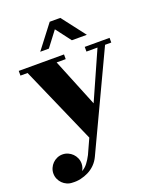

<svg xmlns="http://www.w3.org/2000/svg" viewBox="-187 -826 973 1192"><g transform="rotate(-20 299.5 -230.0)"><path d="M-11 170Q-11 151 -3.5 134Q4 117 16.5 104.5Q29 92 46 84.5Q63 77 82 77Q101 77 118 84.5Q135 92 147.5 104.5Q160 117 167.5 134Q175 151 175 170Q175 195 162 216Q184 204 200 183Q216 162 230 135L275 36L52 -472H5V-503H304V-472H244L373 -155L514 -472H441V-503H605V-472H564L267 159Q254 187 233.5 207.5Q213 228 188 240.5Q163 253 136 259Q109 265 82 263Q63 263 46 255.5Q29 248 16.5 235.5Q4 223 -3.5 206Q-11 189 -11 170ZM360 -724 479 -569H380L304 -669L228 -569H171L290 -724Z"/></g></svg>

Font: Cafe24 ClassicType
Style: Regular
Weight: 400
Designer: Cafe24 thkim, hmlim, mnelim & 4IR
Foundry: Cafe24
Version: Version 1.000